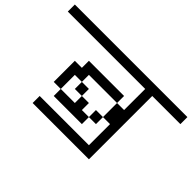

<svg xmlns="http://www.w3.org/2000/svg" viewBox="-103 -978 1206 1206"><g transform="rotate(45 500.0 -375.5)"><path d="M1000 -625V-687.5H0V-625H687.5V-437.5H625Q625 -437.5 625 -312.5H562.5V-250H500V-312.5H437.5V-250H312.5V-187.5H562.5V-250H625V-312.5H687.5V-125H250V-62.5H750V-625ZM312.5 -250Q312.5 -250 312.5 -375H375V-312.5H437.5V-375H375V-437.5H625V-500H312.5V-437.5H250V-250Z"/></g></svg>

Font: UnifontExMono
Style: Regular
Weight: 500
Version: Version 15.0.06